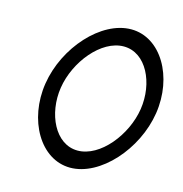

<svg xmlns="http://www.w3.org/2000/svg" viewBox="-92 -674 722 759"><g transform="rotate(15 269.0 -294.5)"><path d="M81 -295C57 -141 139 1 261 1C383 1 510 -141 534 -295C558 -449 476 -590 354 -590C232 -590 105 -449 81 -295ZM144 -295C161 -405 251 -517 343 -517C435 -517 488 -405 471 -295C454 -185 364 -72 272 -72C180 -72 127 -185 144 -295Z"/></g></svg>

Font: Charger Sport
Style: LitObl
Weight: 300
Designer: Jasper
Foundry: Cannot Into Space Fonts
Version: Version 1.1